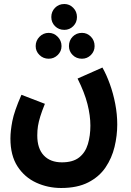

<svg xmlns="http://www.w3.org/2000/svg" viewBox="-20 -708 655 958"><path d="M32 -17Q32 -54 41.5 -103.5Q51 -153 87 -235L204 -190Q189 -153 181 -127Q173 -101 169.5 -79.5Q166 -58 166 -32Q166 33 198.5 67.5Q231 102 289 102Q344 102 375 77.5Q406 53 418.5 11Q431 -31 431 -81Q431 -131 416.5 -188.5Q402 -246 367 -316L491 -371Q511 -336 528 -289Q545 -242 555 -190Q565 -138 565 -87Q565 -31 551.5 25Q538 81 506.5 127.5Q475 174 420.5 202Q366 230 285 230Q219 230 161 203.5Q103 177 67.5 122.5Q32 68 32 -17ZM301 -559Q273 -559 254.5 -577.5Q236 -596 236 -623Q236 -650 254.5 -669Q273 -688 301 -688Q327 -688 345.5 -669Q364 -650 364 -623Q364 -596 345.5 -577.5Q327 -559 301 -559ZM223 -415Q196 -415 177 -433.5Q158 -452 158 -478Q158 -505 177 -524.5Q196 -544 223 -544Q249 -544 268 -524.5Q287 -505 287 -478Q287 -452 268 -433.5Q249 -415 223 -415ZM389 -415Q361 -415 342.5 -433.5Q324 -452 324 -478Q324 -506 342.5 -525Q361 -544 389 -544Q415 -544 433.5 -525Q452 -506 452 -478Q452 -452 433.5 -433.5Q415 -415 389 -415Z"/></svg>

Font: Noto Sans Arabic ExtCond
Style: Bold
Weight: 700
Width: 2
Designer: Monotype Design Team, Nadine Chahine, Nizar Qandah and Khaled Hosny
Foundry: Monotype Imaging Inc.
Version: Version 2.012; ttfautohint (v1.8.4.7-5d5b)